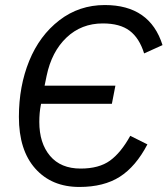

<svg xmlns="http://www.w3.org/2000/svg" viewBox="-20 -730 665 762"><path d="M295 12Q185 12 120 -61Q55 -134 55 -266Q55 -388 96 -488.5Q137 -589 215.5 -649.5Q294 -710 396 -710Q575 -710 625 -551L552 -518Q533 -579 494.5 -608Q456 -637 388 -637Q303 -637 244 -581Q185 -525 165 -429L157 -390H438L424 -318H143L142 -313Q136 -283 136 -246Q136 -162 178.5 -111.5Q221 -61 300 -61Q373 -61 416.5 -92.5Q460 -124 497 -191L565 -157Q519 -69 455.5 -28.5Q392 12 295 12Z"/></svg>

Font: Aneliza
Style: Italic
Weight: 400
Italic angle: -11.31°
Designer: Mike Abbink, Paul van der Laan, Pieter van Rosmalen
Foundry: Bold Monday
Version: Version 3.0